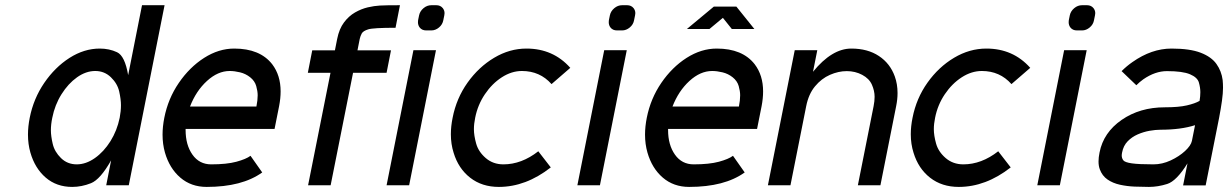

<svg xmlns="http://www.w3.org/2000/svg" viewBox="-20 -718 4759 744"><path d="M277.3 -81.1Q313 -81.1 347.7 -105.5Q382.3 -129.9 408 -170.9Q433.6 -211.9 443.8 -261.7Q448.7 -287.1 448.7 -310.5Q448.7 -333 441.9 -363.5Q435.1 -394 409.9 -418.5Q384.8 -442.9 349.1 -442.9Q313 -442.9 278.6 -418.5Q244.1 -394 218.3 -352.8Q192.4 -311.5 182.6 -261.7Q177.2 -236.3 177.2 -212.9Q177.2 -190.9 184.3 -160.4Q191.4 -129.9 216.3 -105.5Q241.2 -81.1 277.3 -81.1ZM366.7 -529.8Q403.3 -529.8 433.6 -515.6Q463.9 -501.5 476.6 -426.8L530.3 -697.8H617.7L479 0H391.6L410.6 -96.7Q368.7 -22.5 332.5 -8.1Q296.4 6.3 259.8 6.3Q199.2 6.3 157.2 -29.8Q115.2 -65.9 97.7 -127Q88.4 -159.7 88.4 -196.3Q88.4 -227.5 95.2 -261.7Q109.9 -335.9 151.4 -396.7Q192.9 -457.5 249.5 -493.7Q306.2 -529.8 366.7 -529.8Z M716.3 -305.2H973.6Q978.5 -329.6 978.5 -348.6Q978.5 -364.7 972.9 -384.5Q967.3 -404.3 949.5 -418.5Q931.6 -432.6 910.2 -437.7Q888.7 -442.9 870.1 -442.9Q824.2 -442.9 782 -404.3Q739.7 -365.7 716.3 -305.2ZM1043.9 -218.3H699.2V-214.4Q699.2 -156.2 725.8 -118.7Q752.4 -81.1 798.3 -81.1Q858.4 -81.1 896.2 -91.3Q934.1 -101.6 950.7 -114.3L996.1 -49.8Q918 6.3 780.8 6.3Q720.7 6.3 678.7 -29.8Q636.7 -65.9 619.1 -127Q609.9 -159.7 609.9 -196.3Q609.9 -227.5 616.7 -261.7Q631.3 -335.9 672.9 -396.7Q714.4 -457.5 771 -493.7Q827.6 -529.8 887.7 -529.8Q987.3 -529.8 1034.7 -469.2Q1067.4 -426.3 1067.4 -363.8Q1067.4 -336.9 1061.5 -306.6Z M1260.7 -436H1172.9L1189.9 -522.9H1277.8L1286.6 -567.4Q1294.4 -606.4 1313 -631.1Q1331.5 -655.8 1355.7 -669.7Q1379.9 -683.6 1405 -689.5Q1430.2 -695.3 1452.1 -696.5Q1474.1 -697.8 1529.8 -697.8L1512.7 -610.4Q1426.3 -610.4 1406.7 -604.2Q1387.2 -598.1 1381.8 -588.4Q1376.5 -578.6 1374 -567.4L1365.2 -522.9H1495.1L1478 -436H1348.1L1261.2 0H1173.8Z M1478 0 1582 -523.4H1669.4L1565.4 0ZM1670.9 -697.8Q1686.5 -697.8 1695.8 -686.5Q1702.6 -677.7 1702.6 -667Q1702.6 -663.1 1701.7 -658.7L1697.8 -639.6Q1694.8 -623 1681.2 -611.6Q1667.5 -600.1 1651.4 -600.1H1631.8Q1615.2 -600.1 1606.4 -611.3Q1599.6 -620.1 1599.6 -631.8Q1599.6 -635.7 1600.1 -639.6L1604 -658.7Q1607.4 -674.8 1621.1 -686.3Q1634.8 -697.8 1651.4 -697.8Z M1913.1 6.3Q1847.7 6.3 1802 -29.3Q1756.3 -64.9 1737.8 -126Q1727.1 -159.7 1727.1 -197.8Q1727.1 -228.5 1733.9 -261.7Q1748.5 -336.9 1791.7 -397.7Q1835 -458.5 1894.8 -494.1Q1954.6 -529.8 2020 -529.8Q2123.5 -529.8 2189.9 -455.1L2117.2 -392.1Q2072.3 -442.9 2002.4 -442.9Q1962.4 -442.9 1924.6 -418.5Q1886.7 -394 1858.9 -352.8Q1831.1 -311.5 1821.3 -261.7Q1816.4 -238.3 1816.4 -217.3Q1816.4 -192.9 1825.2 -161.4Q1834 -129.9 1862.3 -105.5Q1890.6 -81.1 1930.7 -81.1Q2001 -81.1 2065.9 -131.8L2114.3 -69.3Q2017.6 6.3 1913.1 6.3Z M2217.3 0 2321.3 -523.4H2408.7L2304.7 0ZM2410.2 -697.8Q2425.8 -697.8 2435.1 -686.5Q2441.9 -677.7 2441.9 -667Q2441.9 -663.1 2440.9 -658.7L2437 -639.6Q2434.1 -623 2420.4 -611.6Q2406.7 -600.1 2390.6 -600.1H2371.1Q2354.5 -600.1 2345.7 -611.3Q2338.9 -620.1 2338.9 -631.8Q2338.9 -635.7 2339.4 -639.6L2343.3 -658.7Q2346.7 -674.8 2360.4 -686.3Q2374 -697.8 2390.6 -697.8Z M2585.9 -305.2H2843.3Q2848.1 -329.6 2848.1 -348.6Q2848.1 -364.7 2842.5 -384.5Q2836.9 -404.3 2819.1 -418.5Q2801.3 -432.6 2779.8 -437.7Q2758.3 -442.9 2739.7 -442.9Q2693.8 -442.9 2651.6 -404.3Q2609.4 -365.7 2585.9 -305.2ZM2913.6 -218.3H2568.8V-214.4Q2568.8 -156.2 2595.5 -118.7Q2622.1 -81.1 2668 -81.1Q2728 -81.1 2765.9 -91.3Q2803.7 -101.6 2820.3 -114.3L2865.7 -49.8Q2787.6 6.3 2650.4 6.3Q2590.3 6.3 2548.3 -29.8Q2506.3 -65.9 2488.8 -127Q2479.5 -159.7 2479.5 -196.3Q2479.5 -227.5 2486.3 -261.7Q2501 -335.9 2542.5 -396.7Q2584 -457.5 2640.6 -493.7Q2697.3 -529.8 2757.3 -529.8Q2856.9 -529.8 2904.3 -469.2Q2937 -426.3 2937 -363.8Q2937 -336.9 2931.2 -306.6ZM2833.5 -692.4 2903.3 -605.5H2815.9L2781.2 -648.9L2729 -605.5H2641.6L2746.1 -692.4Z M3043 0H2955.6L3059.6 -523.4H3147L3130.4 -439.9Q3203.6 -529.8 3278.8 -529.8Q3342.3 -529.8 3385.7 -501Q3429.2 -472.2 3447.3 -421.9Q3458 -392.1 3458 -357.4Q3458 -333 3452.6 -306.6L3391.6 0H3304.2L3365.2 -306.6Q3369.1 -326.2 3369.1 -342.8Q3369.1 -366.2 3358.6 -389.9Q3348.1 -413.6 3321 -428Q3293.9 -442.4 3261.2 -442.4Q3229 -442.4 3196 -428Q3163.1 -413.6 3138.2 -383.5Q3113.3 -353.5 3104 -306.6Z M3695.3 6.3Q3629.9 6.3 3584.2 -29.3Q3538.6 -64.9 3520 -126Q3509.3 -159.7 3509.3 -197.8Q3509.3 -228.5 3516.1 -261.7Q3530.8 -336.9 3574 -397.7Q3617.2 -458.5 3677 -494.1Q3736.8 -529.8 3802.2 -529.8Q3905.8 -529.8 3972.2 -455.1L3899.4 -392.1Q3854.5 -442.9 3784.7 -442.9Q3744.6 -442.9 3706.8 -418.5Q3668.9 -394 3641.1 -352.8Q3613.3 -311.5 3603.5 -261.7Q3598.6 -238.3 3598.6 -217.3Q3598.6 -192.9 3607.4 -161.4Q3616.2 -129.9 3644.5 -105.5Q3672.9 -81.1 3712.9 -81.1Q3783.2 -81.1 3848.1 -131.8L3896.5 -69.3Q3799.8 6.3 3695.3 6.3Z M3999.5 0 4103.5 -523.4H4190.9L4086.9 0ZM4192.4 -697.8Q4208 -697.8 4217.3 -686.5Q4224.1 -677.7 4224.1 -667Q4224.1 -663.1 4223.1 -658.7L4219.2 -639.6Q4216.3 -623 4202.6 -611.6Q4189 -600.1 4172.9 -600.1H4153.3Q4136.7 -600.1 4127.9 -611.3Q4121.1 -620.1 4121.1 -631.8Q4121.1 -635.7 4121.6 -639.6L4125.5 -658.7Q4128.9 -674.8 4142.6 -686.3Q4156.2 -697.8 4172.9 -697.8Z M4449.7 -81.1Q4483.4 -81.1 4516.4 -96.4Q4549.3 -111.8 4572 -132.8Q4594.7 -153.8 4598.6 -171.9L4610.8 -232.9Q4555.7 -215.3 4476.6 -215.3Q4458 -215.3 4434.6 -211.2Q4411.1 -207 4388.7 -197.3Q4366.2 -187.5 4349.6 -170.4Q4333 -153.3 4328.1 -127Q4326.7 -120.6 4326.7 -115.2Q4326.7 -105.5 4332.5 -97.2Q4338.4 -88.9 4365.7 -85Q4393.1 -81.1 4449.7 -81.1ZM4651.9 0.5H4564.5L4581.5 -85Q4539.1 -16.6 4502.9 -5.1Q4466.8 6.3 4432.1 6.3Q4406.2 6.3 4376.7 5.1Q4347.2 3.9 4319.6 -2.2Q4292 -8.3 4271.5 -22.5Q4251 -36.6 4241.7 -62Q4236.8 -75.2 4236.8 -92.3Q4236.8 -107.9 4240.7 -127Q4255.9 -204.6 4326.4 -253.4Q4397 -302.2 4493.7 -302.2Q4547.4 -302.2 4579.1 -309.6Q4610.8 -316.9 4628.4 -327.1Q4631.3 -345.2 4631.3 -360.8Q4631.3 -378.4 4625.7 -398.2Q4620.1 -418 4591.3 -430.2Q4562.5 -442.4 4502 -442.4Q4456.1 -442.4 4410.2 -410.6Q4396 -400.4 4383.3 -387.7L4326.2 -442.4Q4345.7 -461.9 4368.2 -477.5Q4442.4 -529.8 4519.5 -529.8Q4590.8 -529.8 4632.6 -513.7Q4674.3 -497.6 4693.8 -470Q4713.4 -442.4 4717.8 -407.7Q4719.2 -393.1 4719.2 -377.9Q4719.2 -357.4 4715.1 -327.4Q4710.9 -297.4 4704.1 -261.7Z"/></svg>

Font: Qaz
Style: Italic
Weight: 400
Italic angle: -11.25°
Designer: GGBotNet
Foundry: f0n7
Version: 0.70